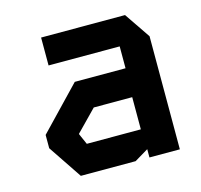

<svg xmlns="http://www.w3.org/2000/svg" viewBox="-86 -646 772 738"><g transform="rotate(-15 300.0 -276.5)"><path d="M138 -553V-442H421V-355H219L58 -187V-134L148 0H366L421 -33V0H542V-450L472 -553ZM183 -156V-158L264 -241H417V-113H202Z"/></g></svg>

Font: Kode Mono
Style: Bold
Weight: 700
Monospace: yes
Designer: Isa Ozler
Foundry: Kadena LLC
Version: Version 1.206;gftools[0.9.28]